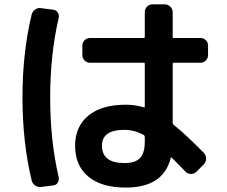

<svg xmlns="http://www.w3.org/2000/svg" viewBox="-20 -807 1040 880"><path d="M550.8 -211.9Q447.3 -211.9 447.3 -139.6Q447.3 -59.6 550.8 -59.6Q599.6 -59.6 621.6 -82.5Q643.6 -105.5 643.6 -157.2V-179.7Q643.6 -184.6 638.7 -188.5Q594.7 -211.9 550.8 -211.9ZM556.6 52.7Q445.3 52.7 384.8 2.4Q324.2 -47.9 324.2 -139.6Q324.2 -226.6 384.8 -276.9Q445.3 -327.1 556.6 -327.1Q597.7 -327.1 637.7 -315.4Q643.6 -313.5 643.6 -318.4V-514.6Q643.6 -519.5 638.7 -519.5H392.6Q377.9 -519.5 367.7 -529.8Q357.4 -540 357.4 -554.7V-597.7Q357.4 -612.3 367.7 -622.6Q377.9 -632.8 392.6 -632.8H638.7Q643.6 -632.8 643.6 -637.7V-751Q643.6 -765.6 653.8 -776.4Q664.1 -787.1 678.7 -787.1H735.4Q750 -787.1 760.7 -776.4Q771.5 -765.6 771.5 -751V-637.7Q771.5 -632.8 775.4 -632.8H898.4Q913.1 -632.8 923.3 -623Q933.6 -613.3 933.6 -597.7V-554.7Q933.6 -540 923.3 -529.8Q913.1 -519.5 898.4 -519.5H775.4Q771.5 -519.5 771.5 -514.6V-244.1Q771.5 -239.3 774.4 -236.3Q832 -190.4 915 -105.5Q924.8 -94.7 924.8 -80.1Q924.8 -65.4 914.1 -53.7L879.9 -19.5Q870.1 -9.8 855.5 -9.8Q840.8 -9.8 831.1 -19.5Q807.6 -43.9 767.6 -84Q764.6 -86.9 762.7 -84Q729.5 52.7 556.6 52.7ZM168.9 49.8Q154.3 51.8 141.6 43.5Q128.9 35.2 125 19.5Q83 -155.3 83 -360.4Q83 -565.4 125 -740.2Q128.9 -754.9 141.6 -763.7Q154.3 -772.5 168.9 -769.5L222.7 -762.7Q236.3 -761.7 244.1 -750.5Q252 -739.3 249 -724.6Q210 -558.6 210 -359.9Q210 -161.1 249 4.9Q252 18.6 244.6 30.3Q237.3 42 222.7 43Z"/></svg>

Font: Rounded-L Mgen+ 1m bold
Style: Bold
Weight: 700
Designer: [Source Han Sans]
Ryoko NISHIZUKA  (kana & ideographs); Paul D. Hunt (Latin, Greek & Cyrillic); Wenlong ZHANG  (bopomofo
Version: Version 1.059.20150602